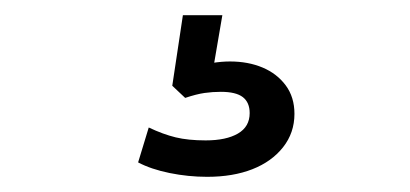

<svg xmlns="http://www.w3.org/2000/svg" viewBox="-20 -40 540 253"><path d="M253 193Q228 193 203.5 188Q179 183 162 174L176 128Q195 137 211.5 141Q228 145 251 145Q278 145 293.5 136Q309 127 309 109Q309 95 300 88Q291 81 271 81Q260 81 249.5 82.5Q239 84 224 89L207 73L221 -20H273L260 56L235 49Q247 45 259.5 43Q272 41 283 41Q307 41 326 49Q345 57 356.5 72.5Q368 88 368 110Q368 135 353 154Q338 173 312.5 183Q287 193 253 193Z"/></svg>

Font: Nunito Sans 11pt
Style: Regular
Weight: 400
Version: Version 3.101;gftools[0.9.27]